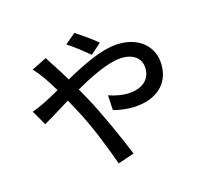

<svg xmlns="http://www.w3.org/2000/svg" viewBox="-144 -986 1287 1208"><g transform="rotate(-20 500.0 -381.5)"><path d="M600 -703C564 -740 504 -789 470 -815L398 -764C439 -734 490 -684 527 -648ZM145 -688C163 -666 184 -633 197 -611C213 -583 230 -550 248 -513C211 -496 176 -481 144 -468C127 -461 88 -447 55 -439L102 -338C146 -358 212 -392 286 -429L318 -356C373 -231 421 -68 452 52L561 25C527 -86 459 -282 408 -398C397 -422 386 -447 375 -471C485 -522 601 -566 683 -566C771 -566 815 -519 815 -463C815 -393 767 -341 673 -341C625 -341 575 -356 535 -374L532 -276C568 -262 627 -248 682 -248C835 -248 918 -335 918 -459C918 -570 830 -656 686 -656C584 -656 456 -605 337 -552C319 -590 301 -626 284 -657C274 -675 255 -711 247 -728Z"/></g></svg>

Font: Noto Sans CJK JP Medium
Style: Regular
Weight: 500
Designer: Ryoko NISHIZUKA (kana & ideographs); Paul D. Hunt (Latin, Greek & Cyrillic); Wenlong ZHANG (bopomofo); Sandoll Communica
Foundry: Adobe Systems Incorporated
Version: Version 1.004;PS 1.004;hotconv 1.0.82;makeotf.lib2.5.63406